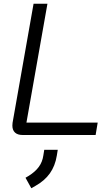

<svg xmlns="http://www.w3.org/2000/svg" viewBox="-20 -720 600 1024"><path d="M46 -50Q46 -60 47 -65L159 -700H233L121 -66H501L490 0H101Q74 0 60 -13Q46 -26 46 -50ZM116 228 133 218Q168 196 187 170Q206 144 211 110L216 79H288L283 110Q274 165 246 204.5Q218 244 168 272L147 284Z"/></svg>

Font: Bai Jamjuree
Style: Italic
Weight: 400
Italic angle: -10°
Version: Version 1.000; ttfautohint (v1.6)